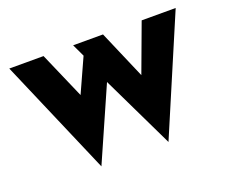

<svg xmlns="http://www.w3.org/2000/svg" viewBox="-84 -566 852 720"><g transform="rotate(-20 342.0 -205.5)"><path d="M383.8 -436.5 480.5 -211.9 454.1 -210 538.1 -436.5H673.8L476.6 26.4L336.9 -263.7L209 26.4L9.8 -436.5H146.5L252 -194.3L204.1 -201.2L288.1 -386.7L264.6 -436.5Z"/></g></svg>

Font: Josefin Sans CFJ
Style: Bold
Weight: 700
Designer: Santiago Orozco
Foundry: Typemade
Version: Version 2.001